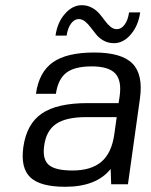

<svg xmlns="http://www.w3.org/2000/svg" viewBox="-20 -713 585 743"><path d="M410.2 0 408.2 -59.1Q353 9.8 232.4 9.8Q135.7 9.8 97.4 -26.6Q59.1 -63 70.3 -144Q83 -233.4 141.8 -273.7Q200.7 -314 319.3 -314H439L442.9 -339.8Q451.7 -401.4 426 -428.7Q400.4 -456.1 335 -456.1Q268.6 -456.1 236.6 -431.4Q204.6 -406.7 196.3 -350.1H119.1Q130.9 -434.1 184.6 -471.9Q238.3 -509.8 344.7 -509.8Q450.2 -509.8 492.4 -467.3Q534.7 -424.8 521.5 -331.1L475.1 0ZM431.6 -259.8H313.5Q235.8 -259.8 197.3 -233.6Q158.7 -207.5 150.9 -148.9Q143.6 -96.7 168.7 -75Q193.8 -53.2 260.3 -53.2Q332.5 -53.2 372.3 -86.9Q412.1 -120.6 422.4 -193.8ZM194.8 -575.2Q202.1 -626.5 231.4 -659.7Q260.7 -692.9 296.4 -692.9Q317.9 -692.9 335.4 -683.3Q353 -673.8 364.5 -660.2Q376 -646.5 386 -632.8Q396 -619.1 407.5 -609.6Q418.9 -600.1 432.1 -600.1Q449.2 -600.1 462.2 -617.4Q475.1 -634.8 479.5 -665H522.5Q515.1 -613.3 486.1 -579.6Q457 -545.9 420.9 -545.9Q399.4 -545.9 381.8 -555.4Q364.3 -564.9 352.8 -578.9Q341.3 -592.8 331.3 -606.4Q321.3 -620.1 309.6 -629.6Q297.9 -639.2 284.7 -639.2Q268.1 -639.2 255.1 -622.1Q242.2 -605 237.8 -575.2Z"/></svg>

Font: Fivo Sans
Style: Italic
Weight: 400
Designer: Alexander Slobzheninov
Foundry: Alexander Slobzheninov
Version: 1.0